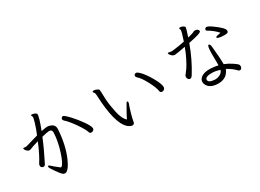

<svg xmlns="http://www.w3.org/2000/svg" viewBox="-29 -1492 3058 2257"><g transform="rotate(-30 1500.0 -363.5)"><path d="M867 -238Q854 -282 792 -371.5Q730 -461 684 -501Q670 -514 670 -525.5Q670 -537 679 -546Q689 -554 697.5 -554Q706 -554 726.5 -536.5Q747 -519 774 -490Q801 -461 828.5 -427Q856 -393 880 -359Q904 -325 918.5 -297Q933 -269 933 -253.5Q933 -238 921 -228.5Q909 -219 891 -219Q873 -219 867 -238ZM393 -526Q457 -539 475.5 -539Q494 -539 517 -530Q571 -511 571 -456V-450Q558 -243 493 -92Q465 -27 437 7.5Q409 42 387.5 42Q366 42 349 25Q332 8 295.5 -44Q259 -96 254.5 -107Q250 -118 250 -126.5Q250 -135 258 -135Q266 -135 278 -123.5Q290 -112 310 -95.5Q330 -79 348 -65Q366 -51 374 -44H380Q384 -44 385 -45Q419 -67 461 -197Q503 -327 507 -443Q507 -483 469 -483Q444 -483 368 -464Q314 -331 233 -172Q223 -151 202 -151Q193 -151 181.5 -159.5Q170 -168 170 -183Q170 -198 177 -209Q233 -295 295 -445Q202 -418 188 -410Q174 -402 158.5 -402Q143 -402 130.5 -413Q118 -424 110.5 -436.5Q103 -449 103 -453V-455Q104 -461 113 -461L125 -460Q130 -459 134 -459H143Q154 -459 212 -477.5Q270 -496 321 -509Q355 -589 371.5 -647.5Q388 -706 388 -716.5Q388 -727 383 -733.5Q378 -740 378 -742.5Q378 -745 380 -749Q383 -754 391 -754Q399 -754 412 -750Q449 -739 451 -722Q452 -719 452 -711.5Q452 -704 439.5 -658.5Q427 -613 393 -526Z M1895 -260Q1895 -240 1881.5 -229Q1868 -218 1856 -218Q1830 -218 1826 -240Q1818 -295 1769.5 -386.5Q1721 -478 1679 -514Q1667 -525 1667 -537Q1667 -549 1674.5 -556.5Q1682 -564 1696.5 -564Q1711 -564 1736 -540Q1785 -494 1839 -400.5Q1893 -307 1895 -263ZM1144 -626Q1147 -634 1164 -634Q1181 -634 1202.5 -623.5Q1224 -613 1226.5 -603Q1229 -593 1229 -575Q1229 -557 1232.5 -479Q1236 -401 1259.5 -291Q1283 -181 1330 -143Q1355 -195 1384.5 -245Q1414 -295 1421 -309.5Q1428 -324 1437.5 -324Q1447 -324 1447 -312Q1447 -300 1438.5 -279.5Q1430 -259 1411 -194Q1392 -129 1387 -97Q1384 -65 1373 -57Q1362 -49 1352 -49Q1342 -49 1320 -59Q1197 -123 1170 -476Q1166 -535 1164 -580Q1163 -596 1153.5 -606.5Q1144 -617 1144 -624Z M2463 -31Q2501 -31 2532.5 -48Q2564 -65 2575 -99Q2521 -116 2470 -118Q2375 -118 2375 -77Q2375 -36 2463 -31ZM2580 -317Q2580 -424 2601 -424Q2609 -424 2615.5 -414Q2622 -404 2623 -389Q2640 -231 2640 -138Q2700 -113 2739 -86Q2778 -59 2790 -47.5Q2802 -36 2802 -20.5Q2802 -5 2793.5 8Q2785 21 2771.5 21Q2758 21 2742 3Q2726 -15 2696 -37.5Q2666 -60 2634 -76Q2627 -54 2608 -30Q2563 29 2475 29H2464Q2371 25 2334 -30Q2319 -53 2318 -75V-79Q2318 -119 2357 -144.5Q2396 -170 2461 -170H2474Q2533 -168 2581 -156V-179L2580 -266ZM2792 -476Q2744 -532 2667 -577Q2656 -584 2656 -591.5Q2656 -599 2663 -608Q2673 -618 2680 -618Q2705 -618 2762 -576Q2874 -495 2874 -459Q2874 -438 2859.5 -433Q2845 -428 2823.5 -428Q2802 -428 2778 -430Q2722 -437 2722 -452Q2722 -457 2731 -461.5Q2740 -466 2748.5 -467.5Q2757 -469 2770 -471Q2783 -473 2792 -476ZM2142 -581 2185 -574 2202 -575Q2292 -585 2367 -601Q2404 -710 2404 -733V-740L2397 -760Q2397 -769 2414.5 -769Q2432 -769 2451.5 -758Q2471 -747 2471 -735.5Q2471 -724 2436 -617Q2511 -636 2521 -643Q2531 -650 2537 -650Q2570 -650 2581 -637.5Q2592 -625 2592 -616Q2592 -601 2549 -587.5Q2506 -574 2415 -556Q2345 -364 2248 -210Q2231 -185 2215 -185Q2199 -185 2189.5 -197.5Q2180 -210 2180 -225Q2180 -240 2186 -249.5Q2192 -259 2199.5 -266.5Q2207 -274 2231 -308.5Q2255 -343 2287.5 -407Q2320 -471 2346 -543Q2219 -519 2200.5 -519Q2182 -519 2168 -529.5Q2154 -540 2144.5 -553Q2135 -566 2135 -573.5Q2135 -581 2142 -581Z"/></g></svg>

Font: LXGW WenKai
Style: Regular
Weight: 400
Designer: LXGW / Fontworks Inc.
Foundry: LXGW / Fontworks Inc.
Version: Version 1.520; June 14, 2025